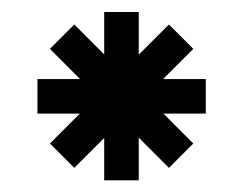

<svg xmlns="http://www.w3.org/2000/svg" viewBox="-20 -611 409 323"><path d="M105 -328.6 64 -369.6 114.3 -419.9H43V-478H114.7L64 -528.8L105 -569.8L155.3 -519.5V-590.8H213.4V-519L264.2 -569.8L305.2 -528.8L254.4 -478H326.2V-419.9H254.9L305.2 -369.6L264.2 -328.6L213.4 -379.4V-307.6H155.3V-378.9Z"/></svg>

Font: Ebtekar Inline 2
Style: Inline-2
Weight: 500
Designer: Arman Khorramak
Foundry: Arman Khorramak
Version: Version 2.000